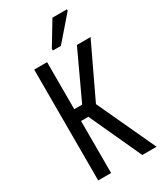

<svg xmlns="http://www.w3.org/2000/svg" viewBox="-226 -992 900 1071"><g transform="rotate(-30 224.5 -457.0)"><path d="M73 0V-714H156V-411H207L348 -714H436L275 -375L449 0H357L203 -335H156V0ZM216 -754V-765L306 -914H399V-905L268 -754Z"/></g></svg>

Font: Noto Sans ExtraCondensed
Style: Regular
Weight: 400
Width: 2
Designer: Monotype Design Team
Foundry: Monotype Imaging Inc.
Version: Version 2.013; ttfautohint (v1.8.4.7-5d5b)